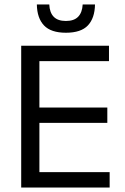

<svg xmlns="http://www.w3.org/2000/svg" viewBox="-20 -845 563 865"><path d="M75.5 0V-639H157.5V0ZM100 0V-69.5H474V0ZM122.5 -291.5V-360.5H463.5V-291.5ZM99.5 -569.5V-639H471V-569.5ZM277 -697.5Q209.5 -697.5 178.2 -730.5Q147 -763.5 146 -825H202Q203.5 -788.5 222 -769.5Q240.5 -750.5 277 -750.5Q313.5 -750.5 332 -769.5Q350.5 -788.5 352.5 -825H408Q407 -763.5 376 -730.5Q345 -697.5 277 -697.5Z"/></svg>

Font: Anek Latin Medium
Style: Regular
Weight: 400
Version: Version 1.003